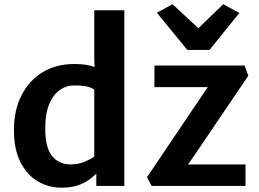

<svg xmlns="http://www.w3.org/2000/svg" viewBox="-20 -860 1196 888"><path d="M425.5 0V-71L416 -77V-460L420 -463.5L416 -594V-812.5H555V0ZM264 8Q205.5 8 155.5 -21Q105.5 -50 75 -109.2Q44.5 -168.5 44.5 -258.5Q44.5 -350.5 79.5 -419.2Q114.5 -488 177.2 -526Q240 -564 325 -564Q376.5 -564 410.5 -552.5Q444.5 -541 453.5 -533.5L416.5 -444.5Q403 -456 379.2 -460.5Q355.5 -465 325 -465Q286.5 -465 256 -443.2Q225.5 -421.5 207.5 -378.2Q189.5 -335 189.5 -270.5Q188 -180 219.8 -139.8Q251.5 -99.5 307.5 -99.5Q341.5 -99.5 370.8 -111.8Q400 -124 416.5 -136.5L435 -66.5Q423 -54 402.2 -36.5Q381.5 -19 347.8 -5.5Q314 8 264 8ZM681 0 660 -40.5 912 -414.5 941 -457H694L694.5 -557H1111L1128.5 -510L879.5 -142L849.5 -99.5H1115.5V0ZM705.5 -801 778 -840.5 897.5 -729.5 1012.5 -840.5 1087 -800 949 -629H846.5Z"/></svg>

Font: Merriweather Sans SemiBold
Style: Regular
Weight: 600
Designer: Eben Sorkin
Foundry: Eben Sorkin
Version: Version 2.001